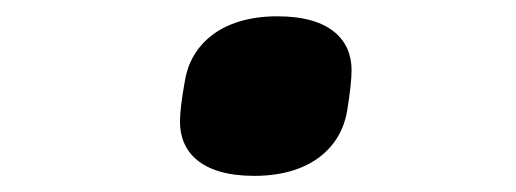

<svg xmlns="http://www.w3.org/2000/svg" viewBox="-20 -425 640 238"><path d="M295.1 -207C367.9 -207 403.1 -245 410.2 -286.9C414.1 -311.1 415.8 -327.1 415.8 -338.1C415.8 -375 389.9 -404.8 323.9 -404.8C251.1 -404.8 215.9 -366.8 209.2 -324.9C204.9 -301.1 203.1 -285.2 203.1 -274.1C203.1 -236.9 229 -207 295.1 -207Z"/></svg>

Font: Margiela Mono Italic Bold It
Style: Regular
Weight: 700
Designer: Mike Abbink, Paul van der Laan, Pieter van Rosmalen
Foundry: Bold Monday
Version: Version 2.003 2021